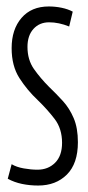

<svg xmlns="http://www.w3.org/2000/svg" viewBox="-20 -564 273 594"><path d="M4 -11 16 -56Q31 -47 53.5 -43Q76 -39 96 -39Q129 -39 150.5 -60.5Q172 -82 172 -122Q172 -166 149 -196Q126 -226 97 -254Q64 -285 40 -322.5Q16 -360 16 -415Q16 -473 46.5 -508.5Q77 -544 131 -544Q151 -544 170.5 -540Q190 -536 205 -528L194 -482Q162 -495 132 -495Q102 -495 83.5 -474.5Q65 -454 65 -419Q65 -379 85 -350.5Q105 -322 132 -295Q154 -274 174.5 -251.5Q195 -229 208 -198.5Q221 -168 221 -124Q221 -58 187 -24Q153 10 98 10Q72 10 48 5Q24 0 4 -11Z"/></svg>

Font: Georama Extra Condensed Light
Style: Regular
Weight: 300
Width: 2
Designer: Jean-Baptiste Levee
Foundry: Production Type
Version: Version 1.000